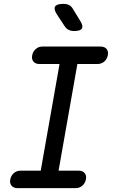

<svg xmlns="http://www.w3.org/2000/svg" viewBox="-20 -970 640 990"><path d="M282 -90H386Q406 -90 416.5 -77.5Q427 -65 423 -45Q419 -25 404.5 -12.5Q390 0 370 0H70Q50 0 39.5 -12.5Q29 -25 33 -45Q37 -65 51.5 -77.5Q66 -90 86 -90H190L287 -640H183Q163 -640 152.5 -652.5Q142 -665 146 -685Q150 -705 164.5 -717.5Q179 -730 199 -730H499Q519 -730 529.5 -717.5Q540 -705 536 -685Q532 -665 517.5 -652.5Q503 -640 483 -640H379ZM362 -810Q346 -810 334 -816Q322 -822 314 -834L272 -898Q256 -924 264.5 -937Q273 -950 307 -950Q324 -950 336 -944Q348 -938 356 -924L395 -860Q410 -835 402 -822.5Q394 -810 362 -810Z"/></svg>

Font: Maple Mono NL
Style: Italic
Weight: 400
Italic angle: -10°
Monospace: yes
Designer: subframe7536
Version: Version 7.000